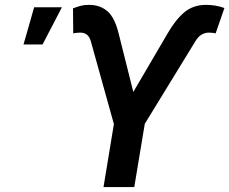

<svg xmlns="http://www.w3.org/2000/svg" viewBox="-20 -757 928 777"><path d="M398.9 0 440.9 -254.9 347.2 -591.3Q337.4 -625 304.7 -625Q297.9 -625 288.6 -624Q279.3 -623 276.4 -621.6L275.4 -723.1Q293 -730 306.9 -733.6Q320.8 -737.3 340.3 -737.3Q384.8 -737.3 414.6 -711.7Q444.3 -686 460 -622.1L519.5 -384.8L658.2 -621.6Q690.4 -677.7 726.3 -707.5Q762.2 -737.3 813.5 -737.3Q853 -737.3 888.2 -724.6L852.5 -621.6Q850.1 -623 841.3 -624Q832.5 -625 825.7 -625Q792 -625 771.5 -591.3L565.9 -255.9L523.4 0ZM75.2 -577.1 118.2 -727.5H230.5L152.3 -577.1Z"/></svg>

Font: Inter Display SemiBold
Style: Italic
Weight: 600
Italic angle: -9.39999°
Designer: Rasmus Andersson
Foundry: rsms
Version: Version 4.000;git-a52131595